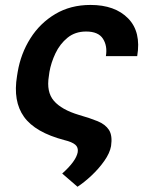

<svg xmlns="http://www.w3.org/2000/svg" viewBox="-20 -558 603 762"><path d="M339.1 -538.4Q436.4 -538.4 488.6 -484.9Q540.8 -431.5 524.5 -335.2H400.2Q407 -375.4 388.7 -404.1Q370.4 -432.9 321.7 -432.9Q278.1 -432.9 247.9 -408.2Q217.7 -383.5 200.1 -346.4Q182.5 -309.3 176.1 -272L174 -256.4Q163.4 -193.2 193.9 -157.8Q224.4 -122.5 293.3 -101.9Q337 -89.5 367.7 -76.9Q398.4 -64.3 412.6 -42.1Q426.8 -19.9 420.8 21.7Q415.8 49.7 394 80.6Q372.2 111.5 343.2 138.7Q314.3 165.8 287.6 183.2L226.9 130.7Q281.6 82 288.4 46.2Q291.5 27 278.6 16.2Q265.6 5.3 236.2 -1.8Q119.7 -32.3 75.3 -94.3Q30.9 -156.2 47.6 -256.4L50.1 -272Q62.5 -345.5 100.7 -405.9Q138.8 -466.3 199.4 -502.3Q259.9 -538.4 339.1 -538.4Z"/></svg>

Font: Inter UI Semi Bold
Style: Italic
Weight: 600
Italic angle: -9.39999°
Designer: Rasmus Andersson
Foundry: rsms
Version: 3.2;8d6f07862